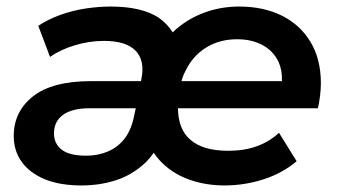

<svg xmlns="http://www.w3.org/2000/svg" viewBox="-20 -560 1032 587"><path d="M229 7Q163 7 117 -12Q71 -31 46.5 -65Q22 -99 22 -144Q22 -219 81 -265.5Q140 -312 259 -312H411L412 -317Q424 -374 395 -404.5Q366 -435 298 -435Q253 -435 208.5 -421.5Q164 -408 133 -386L97 -481Q127 -501 164.5 -514.5Q202 -528 242 -534Q282 -540 318 -540Q413 -540 465 -506Q492 -487 508 -461Q519 -472 531 -481Q569 -510 615 -525Q661 -540 711 -540Q786 -540 842 -512Q898 -484 929.5 -431.5Q961 -379 961 -306Q961 -287 958.5 -267Q956 -247 952 -229H524Q525 -163 563 -132Q601 -99 678 -99Q727 -99 765.5 -113Q804 -127 833 -154L887 -67Q843 -30 785 -11.5Q727 7 666 7Q607 7 555.5 -12Q504 -31 468 -70Q458 -81 450 -93Q439 -77 426 -64Q386 -26 336 -9.5Q286 7 229 7ZM535 -312H842Q843 -345 832 -370Q816 -404 783 -422Q750 -440 705 -440Q651 -440 610 -414.5Q569 -389 547 -343Q539 -328 535 -312ZM395 -229H253Q201 -229 173 -209Q145 -189 145 -152Q145 -121 168.5 -102.5Q192 -84 244 -84Q279 -84 309 -96.5Q339 -109 359.5 -134.5Q380 -160 389 -201Z"/></svg>

Font: Montserrat Thin SemiBold
Style: Italic
Weight: 600
Italic angle: -11.3°
Version: Version 9.000